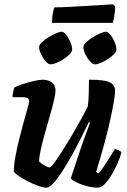

<svg xmlns="http://www.w3.org/2000/svg" viewBox="-20 -869 586 889"><path d="M195 0Q180 0 155.5 -9Q131 -18 106 -31Q81 -44 63.5 -56.5Q46 -69 44 -75Q44 -105 51.5 -145Q59 -185 69.5 -227Q80 -269 90 -305.5Q100 -342 107.5 -367.5Q115 -393 115 -400Q115 -419 86 -419H38Q38 -431 41 -444Q44 -457 46 -464Q59 -471 85 -479.5Q111 -488 137 -494Q163 -500 177 -500Q202 -500 219.5 -487.5Q237 -475 237 -451Q237 -435 229.5 -403Q222 -371 210.5 -331Q199 -291 187.5 -250.5Q176 -210 168.5 -175.5Q161 -141 161 -122Q170 -112 186 -103Q202 -94 210 -94Q216 -94 232 -116Q248 -138 270 -172.5Q292 -207 315 -246Q338 -285 357.5 -320.5Q377 -356 387 -378Q390 -404 391 -439Q392 -474 392 -500Q465 -500 489 -487.5Q513 -475 513 -449Q513 -419 492 -321Q471 -223 425 -73L436 -66Q446 -76 459.5 -96Q473 -116 487 -138.5Q501 -161 511 -178Q520 -178 530 -173Q540 -168 542 -163Q537 -142 525 -114.5Q513 -87 497.5 -60.5Q482 -34 465 -17Q448 0 434 0Q407 0 379 -8Q351 -16 330.5 -26.5Q310 -37 308 -44L357 -191Q368 -223 379.5 -254Q391 -285 397 -301L392 -304Q375 -270 354.5 -229Q334 -188 311.5 -147.5Q289 -107 267 -73.5Q245 -40 226.5 -20Q208 0 195 0ZM419 -571Q410 -571 397 -585Q384 -599 375 -618Q366 -637 366 -651Q366 -661 378.5 -673Q391 -685 409 -696Q427 -707 444 -714.5Q461 -722 470 -722Q480 -722 491.5 -707.5Q503 -693 511 -673.5Q519 -654 519 -640Q519 -630 507.5 -618Q496 -606 479 -595Q462 -584 445.5 -577.5Q429 -571 419 -571ZM214 -571Q204 -571 191.5 -585Q179 -599 170 -618Q161 -637 161 -651Q161 -661 173.5 -673Q186 -685 204 -696Q222 -707 239 -714.5Q256 -722 265 -722Q275 -722 286.5 -707.5Q298 -693 306 -673.5Q314 -654 314 -640Q314 -630 302.5 -618Q291 -606 274 -595Q257 -584 240.5 -577.5Q224 -571 214 -571ZM221 -763Q221 -792 225 -810.5Q229 -829 232 -835Q262 -835 301 -837Q340 -839 380 -841.5Q420 -844 453 -846Q486 -848 503 -849L513 -840Q513 -815 509 -793Q505 -771 502 -763Z"/></svg>

Font: Texturina 72pt 72pt ExtraBold
Style: Italic
Weight: 800
Italic angle: -11°
Designer: Guillermo Torres Carreño
Foundry: Omnibus-Type
Version: Version 1.002; ttfautohint (v1.8.3)